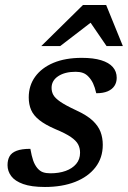

<svg xmlns="http://www.w3.org/2000/svg" viewBox="-20 -734 510 765"><path d="M101 -141Q106 -112.5 112 -95Q118 -77.5 128.5 -64.5Q139 -52 151.2 -47.8Q163.5 -43.5 181 -43.5Q215 -43.5 241.5 -53Q268 -62.5 283.5 -80.8Q299 -99 299 -125.5Q299 -144 291.2 -158.8Q283.5 -173.5 262.5 -188Q241.5 -202.5 200.5 -219.5Q160 -237 136.8 -255.5Q113.5 -274 104 -296Q94.5 -318 94.5 -346Q94.5 -393 120.2 -428.5Q146 -464 193.2 -483.8Q240.5 -503.5 306 -503.5Q352 -503.5 383 -494Q414 -484.5 429.5 -466.8Q445 -449 445 -424Q445 -405.5 436 -391.8Q427 -378 409 -370.2Q391 -362.5 363.5 -362.5Q358 -386.5 350.8 -401.8Q343.5 -417 333 -428Q323 -439 310.5 -443.5Q298 -448 281.5 -448Q238.5 -448 212 -430.5Q185.5 -413 185.5 -384Q185.5 -368.5 192.5 -355.8Q199.5 -343 220.5 -328.5Q241.5 -314 283.5 -294.5Q326 -275 348.8 -253.8Q371.5 -232.5 380.5 -208.8Q389.5 -185 389.5 -157Q389.5 -105 360.2 -67.2Q331 -29.5 279.2 -9.2Q227.5 11 159 11Q105 11 72.2 -0.8Q39.5 -12.5 24.8 -32.2Q10 -52 10 -76Q10 -96.5 18 -111Q26 -125.5 46 -133.2Q66 -141 101 -141ZM144.5 -550.5 310.5 -714H403L469.5 -550.5H404.5L332 -656.5H358L220 -550.5Z"/></svg>

Font: Newsreader 9pt Medium
Style: Italic
Weight: 500
Italic angle: -17°
Designer: Hugues Gentile
Foundry: Production Type
Version: Version 1.003